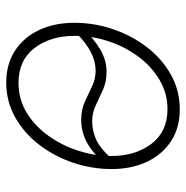

<svg xmlns="http://www.w3.org/2000/svg" viewBox="-10 -583 605 625"><g transform="rotate(90 292.5 -270.5)"><path d="M248.5 11.7Q189 11.7 145.3 -16.6Q101.6 -44.9 77.9 -95Q54.2 -145 54.2 -210.9Q54.2 -273.9 74.7 -335Q95.2 -396 132.8 -445.3Q170.4 -494.6 222.2 -523.9Q273.9 -553.2 336.4 -553.2Q395.5 -553.2 439 -525.1Q482.4 -497.1 506.3 -447Q530.3 -397 530.3 -331.1Q530.3 -267.6 509.8 -206.5Q489.3 -145.5 451.7 -96.2Q414.1 -46.9 362.3 -17.6Q310.5 11.7 248.5 11.7ZM249.5 -28.3Q303.2 -28.3 346.9 -54.9Q390.6 -81.5 422.1 -125.7Q453.6 -169.9 470.7 -223.1Q487.8 -276.4 487.8 -329.6Q487.8 -409.2 448 -461.2Q408.2 -513.2 335.4 -513.2Q283.7 -513.2 240 -487.3Q196.3 -461.4 164.1 -418Q131.8 -374.5 114.3 -321Q96.7 -267.6 96.7 -211.9Q96.7 -131.8 136.5 -80.1Q176.3 -28.3 249.5 -28.3ZM89.4 -217.8 71.8 -237.3Q104 -272 139.6 -293.5Q175.3 -314.9 213.4 -314.9Q246.1 -314.9 272.2 -303.2Q298.3 -291.5 322.8 -279.8Q347.2 -268.1 374 -268.1Q407.2 -268.1 435.8 -281.7Q464.4 -295.4 493.2 -328.1L512.7 -310.5Q481 -272 446 -252.2Q411.1 -232.4 370.1 -232.4Q337.4 -232.4 311.3 -244.1Q285.2 -255.9 261 -267.6Q236.8 -279.3 210 -279.3Q150.4 -279.3 89.4 -217.8Z"/></g></svg>

Font: Inter Extra Light
Style: Italic
Weight: 200
Italic angle: -9.39999°
Designer: Rasmus Andersson
Foundry: rsms
Version: Version 4.000;git-3c8e0fc